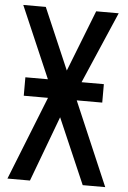

<svg xmlns="http://www.w3.org/2000/svg" viewBox="-56 -851 594 892"><g transform="rotate(5 241.0 -405.0)"><path d="M13 0 168 -390H55V-476H160L16 -810H121L244 -524L356 -810H461L317 -476H421V-390H302L469 0H364L232 -305L118 0Z"/></g></svg>

Font: Oswald
Style: Regular
Weight: 400
Designer: Vernon Adams
Foundry: Vernon Adams
Version: Version 4.103; ttfautohint (v1.8.3)